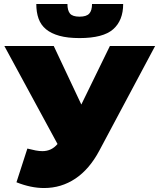

<svg xmlns="http://www.w3.org/2000/svg" viewBox="-20 -932 804 968"><path d="M390 -405 534 -700H762L481 -173Q431 -79 360 -31.5Q289 16 202 16Q136 16 63 -13L118 -183Q141 -177 159.5 -173.5Q178 -170 194 -170Q240 -170 270 -206L2 -700H251ZM381 -740Q321 -740 279.5 -751.5Q238 -763 212 -784.5Q186 -806 174.5 -838Q163 -870 163 -912H320Q320 -879 333 -863.5Q346 -848 381 -848Q416 -848 430 -863.5Q444 -879 444 -912H601Q601 -829 550.5 -784.5Q500 -740 381 -740Z"/></svg>

Font: Montserrat-Alt1 Black
Style: Regular
Weight: 900
Designer: Differentunic
Foundry: Differentunic
Version: Version 7.222